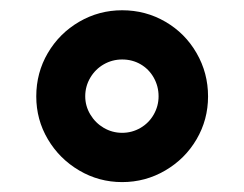

<svg xmlns="http://www.w3.org/2000/svg" viewBox="-20 -732 480 378"><path d="M51.4 -542.2Q51.4 -588.9 74.2 -627.7Q97.1 -666.6 136 -689.2Q174.9 -711.8 220.5 -711.8Q266.7 -711.8 305.6 -689.2Q344.5 -666.6 367 -627.5Q389.6 -588.4 389.6 -542.2Q389.6 -496.4 367 -457.8Q344.5 -419.3 305.4 -396.4Q266.3 -373.5 220.5 -373.5Q174.8 -373.5 135.9 -396.4Q97 -419.3 74.2 -457.9Q51.4 -496.4 51.4 -542.2ZM292.2 -542.4Q292.2 -562.2 282.7 -579.1Q273.2 -595.9 256.9 -605.4Q240.5 -614.9 220.5 -614.9Q201.1 -614.9 184.4 -605.4Q167.8 -595.9 157.8 -579.1Q147.8 -562.2 147.8 -542.4Q147.8 -523.3 157.8 -506.6Q167.8 -489.9 184.4 -480.2Q201.1 -470.5 220.5 -470.5Q239.9 -470.5 256.6 -480.2Q273.2 -489.9 282.7 -506.6Q292.2 -523.3 292.2 -542.4Z"/></svg>

Font: WEMIX Pretendard Variable
Style: Regular
Weight: 400
Designer: Base glyphs from Inter by Rasmus Andersson; Hangeul glyphs from Noto Sans CJK(Source Han Sans) by Jang Soo-young and Kan
Foundry: Kil Hyung-jin
Version: Version 1.000;Glyphs 3.2 (3208)